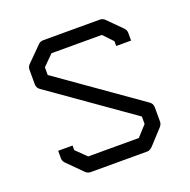

<svg xmlns="http://www.w3.org/2000/svg" viewBox="-103 -698 746 752"><g transform="rotate(-20 270.0 -322.5)"><path d="M414 -498 376 -538H166L123 -495V-463L461 -225Q474 -216.5 474 -200V-141Q474 -130.5 466 -121L409 -59Q398 -48 387 -48H151Q139 -48 130 -57L69 -118Q60 -127 60 -139V-170H120V-151L163 -109H374L414 -153V-184L76 -422Q63 -430.5 63 -447V-507Q63 -519 72 -528L133 -589Q141 -597 154 -597H388Q401 -597 409 -589L467 -531Q476 -522 476 -510V-478H414Z"/></g></svg>

Font: IBM 3270
Style: Regular
Weight: 400
Monospace: yes
Version: Version 2.3.1